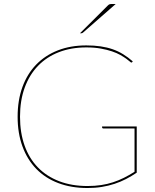

<svg xmlns="http://www.w3.org/2000/svg" viewBox="-20 -936 780 964"><path d="M666.5 -69Q640.5 -51.5 613 -37.2Q585.5 -23 555.2 -13Q525 -3 491.2 2.5Q457.5 8 419.5 8Q337.5 8 272.5 -16.8Q207.5 -41.5 162.2 -88Q117 -134.5 92.8 -200.8Q68.5 -267 68.5 -350Q68.5 -432.5 92.5 -498.8Q116.5 -565 161.5 -611.5Q206.5 -658 270.2 -683Q334 -708 413.5 -708Q452.5 -708 485 -703.2Q517.5 -698.5 545.5 -688.8Q573.5 -679 598.2 -663.8Q623 -648.5 646.5 -628L644.5 -625Q643 -622 639.5 -622Q637 -622 630.8 -627.8Q624.5 -633.5 613 -641.8Q601.5 -650 584 -660Q566.5 -670 542 -678.2Q517.5 -686.5 485.8 -692.2Q454 -698 413.5 -698Q337.5 -698 276 -674.2Q214.5 -650.5 171 -605.5Q127.5 -560.5 104 -496Q80.5 -431.5 80.5 -350Q80.5 -269.5 103.5 -205Q126.5 -140.5 170.2 -95.5Q214 -50.5 277 -26.2Q340 -2 419.5 -2Q456.5 -2 487.8 -6.8Q519 -11.5 547.2 -20.8Q575.5 -30 602 -43.2Q628.5 -56.5 655.5 -73.5V-291H498.5Q496 -291 494.2 -292.8Q492.5 -294.5 492.5 -296V-301H666.5ZM561 -916 396.5 -772Q394.5 -770 392.2 -769.5Q390 -769 387.5 -769H381.5L522 -909Q526 -913 530.2 -914.5Q534.5 -916 543 -916Z"/></svg>

Font: Lato Hairline
Style: Regular
Weight: 100
Designer: Lukasz Dziedzic
Foundry: tyPoland Lukasz Dziedzic
Version: Version 2.007; 2014-02-27